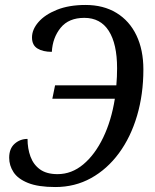

<svg xmlns="http://www.w3.org/2000/svg" viewBox="-20 -744 625 774"><path d="M203 10Q134 10 93 -6.5Q52 -23 34.5 -50Q17 -77 17 -108Q17 -145 39 -164.5Q61 -184 91 -184Q91 -145 103 -112.5Q115 -80 141.5 -61Q168 -42 212 -42Q269 -42 316 -81.5Q363 -121 396 -189.5Q429 -258 443 -346H191L202 -400H449Q452 -434 452 -469Q452 -567 418.5 -619.5Q385 -672 320 -672Q257 -672 224.5 -632Q192 -592 189 -535Q153 -535 131 -548.5Q109 -562 109 -593Q109 -625 135 -655Q161 -685 209.5 -704.5Q258 -724 325 -724Q397 -724 449.5 -692Q502 -660 530 -601.5Q558 -543 558 -464Q558 -364 532.5 -277.5Q507 -191 459.5 -126.5Q412 -62 347 -26Q282 10 203 10Z"/></svg>

Font: Noto Serif SemiCondensed
Style: Italic
Weight: 400
Width: 4
Italic angle: -12°
Designer: Monotype Design Team
Foundry: Monotype Imaging Inc.
Version: Version 2.013